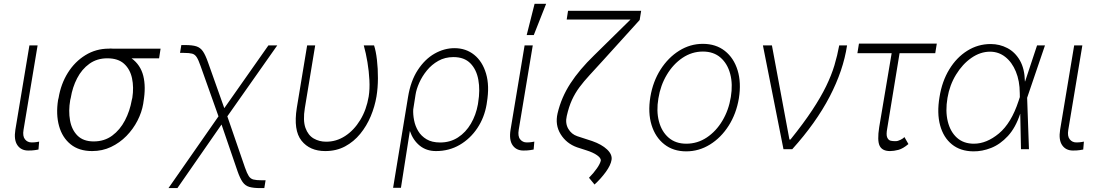

<svg xmlns="http://www.w3.org/2000/svg" viewBox="-20 -784 5763 1009"><path d="M134.6 -545.5H177.6L103.7 -101.9Q98 -68.5 111.2 -52Q124.3 -35.5 146 -35.5Q160.9 -35.5 171.9 -37.3Q182.9 -39.1 185.7 -39.8L182.2 1.8Q176.8 2.8 163.2 5Q149.5 7.1 128.2 7.1Q90.9 7.1 71.6 -20.8Q52.2 -48.7 60.7 -101.9Z M285.2 -258.5 288 -269.9Q300.1 -343 336.6 -401.5Q373.2 -459.9 428.8 -494.1Q484.4 -528.4 552.2 -528.4Q562.1 -529.5 571 -528.4H823.9L816.1 -477.6H671.2Q718.4 -443.2 733 -385.3Q747.5 -327.4 734 -248.6L732.6 -238.6Q725.1 -193.9 702.4 -149.7Q679.7 -105.5 644.4 -69.4Q609 -33.4 563.4 -11.7Q517.8 9.9 464.1 9.9Q395.2 9.9 351.2 -25.6Q307.2 -61.1 290.3 -122Q273.4 -182.9 285.2 -258.5ZM351.9 -269.9 349.1 -258.5Q339.1 -201 348 -151.3Q356.9 -101.6 387.4 -71.2Q418 -40.8 472.3 -40.8Q528.4 -40.8 569.6 -71.2Q610.8 -101.6 636.7 -151.3Q662.6 -201 672.6 -258.5L675.4 -269.9Q683.9 -325.3 673.8 -372.7Q663.7 -420.1 632.1 -448.9Q600.5 -477.6 544 -477.6Q489.7 -477.6 449.8 -448.9Q409.8 -420.1 385.3 -372.7Q360.8 -325.3 351.9 -269.9Z M865.4 204.5 1128.2 -172.6 1034.1 -437.1Q1023.1 -468.8 1013.8 -483.3Q1004.6 -497.9 989.9 -502Q975.1 -506 946.7 -506H926.1L932.9 -547.2H953.5Q990.8 -547.2 1011.9 -540.5Q1033 -533.7 1046.3 -514.4Q1059.7 -495 1073.2 -456.3L1158.7 -215.6L1390.6 -545.5H1437.1L1174.7 -172.6L1267.4 96.6Q1278.1 127.1 1287.3 141.3Q1296.5 155.5 1311.8 159.4Q1327.1 163.4 1355.1 163.4H1375.7L1369 204.5H1348.4Q1311.8 204.5 1290.1 198.2Q1268.5 191.8 1255 172.6Q1241.5 153.4 1228.3 115.8L1144.2 -129.6L912.3 204.5Z M1594.1 -545.5H1636.4L1582 -215.9Q1571.4 -150.9 1585.2 -112Q1599.1 -73.2 1628.7 -56.1Q1658.4 -39.1 1694.2 -39.4Q1747.2 -39.1 1793.7 -69.2Q1840.2 -99.4 1873 -153.2Q1905.9 -207 1917.6 -277Q1923.7 -315.7 1921.3 -362.6Q1919 -409.4 1911 -457.2Q1903.1 -505 1891.7 -545.5H1945.7Q1955.6 -515.6 1960.9 -469.6Q1966.3 -423.7 1966.1 -372.7Q1965.9 -321.7 1958.5 -277Q1949.6 -224.1 1928.3 -173.1Q1907 -122.2 1873.2 -80.8Q1839.5 -39.4 1793.5 -14.7Q1747.5 9.9 1689.3 9.9Q1608 9.9 1564.5 -44.7Q1521 -99.4 1539.8 -217.3Z M2045.8 203.1 2124.3 -274.1Q2138.1 -358.7 2175.4 -415.8Q2212.7 -473 2263.5 -502Q2314.3 -530.9 2368.3 -530.9Q2428.3 -530.9 2471.8 -496.1Q2515.3 -461.3 2534.3 -397.2Q2553.3 -333.1 2538.7 -245.7L2537.3 -235.8Q2525.6 -166.2 2488.5 -110.6Q2451.3 -55 2395.6 -22.5Q2339.8 9.9 2271.3 9.9Q2220.9 9.9 2185.7 -18.6Q2150.6 -47.2 2133.9 -95.9L2087 203.1ZM2151.6 -208.8Q2150.2 -182.2 2156.1 -152Q2161.9 -121.8 2177.7 -95.3Q2193.5 -68.9 2221.8 -52Q2250 -35.2 2293 -35.2Q2345.9 -35.2 2386.9 -61.8Q2427.9 -88.4 2454.7 -134.1Q2481.5 -179.7 2491.5 -235.8L2492.9 -245.7Q2503.6 -310.4 2493.8 -364.5Q2484 -418.7 2451.9 -451.3Q2419.7 -484 2362.9 -484Q2318.5 -484 2283.6 -464.3Q2248.6 -444.6 2223.4 -413.7Q2198.2 -382.8 2183.1 -348.7Q2168 -314.6 2163.7 -285.9Z M2736.9 -545.5H2779.8L2706 -101.9Q2700.3 -68.5 2713.4 -52Q2726.6 -35.5 2748.2 -35.5Q2763.1 -35.5 2774.1 -37.3Q2785.2 -39.1 2788 -39.8L2784.4 1.8Q2779.1 2.8 2765.4 5Q2751.8 7.1 2730.5 7.1Q2693.2 7.1 2673.8 -20.8Q2654.5 -48.7 2663 -101.9ZM2747.9 -599.8 2789.4 -764.2H2850.1L2785.2 -599.8Z M2965.2 -727.3H3349.4L3341.6 -679L3149.9 -467.3Q3109.7 -422.9 3078.8 -389.6Q3047.9 -356.2 3025 -325.3Q3002.1 -294.4 2985.8 -258.9Q2969.5 -223.4 2958.5 -174.7Q2949.6 -136.4 2966.3 -107.4Q2983 -78.5 3013.8 -68.2L3092.3 -42.6Q3142 -25.2 3170.1 1.2Q3198.2 27.7 3193.9 55.8Q3189.6 83.8 3163.9 119.3Q3138.1 154.8 3104.4 185.7L3075.3 150.2Q3100.1 125 3117.2 100.3Q3134.2 75.6 3137.4 59.7Q3138.5 46.5 3117.7 31.8Q3096.9 17 3060.7 5.7L3012.4 -9.9Q2956.7 -29.8 2926.3 -78.7Q2896 -127.5 2910.2 -188.6Q2930 -272.4 2977.6 -345.5Q3025.2 -418.7 3101.9 -492.9L3293.7 -681.5H2958.1Z M3586.3 11.4Q3518.1 11.4 3471.1 -25.6Q3424 -62.5 3404.1 -127Q3384.2 -191.4 3397.7 -274.5Q3411.2 -355.5 3451.3 -418.5Q3491.5 -481.5 3549.4 -517.6Q3607.2 -553.6 3673.3 -553.6Q3742.2 -553.6 3789.2 -516.5Q3836.3 -479.4 3856.2 -414.8Q3876.1 -350.1 3862.9 -267Q3849.4 -186.4 3809.3 -123.4Q3769.2 -60.4 3711.1 -24.5Q3653.1 11.4 3586.3 11.4ZM3586.6 -28.8Q3645.2 -28.8 3694.2 -61.4Q3743.3 -94.1 3776.5 -149.9Q3809.7 -205.6 3820.7 -274.5Q3831.7 -341.3 3817.5 -395.2Q3803.3 -449.2 3766.7 -481.2Q3730.1 -513.1 3674 -513.1Q3616.1 -513.1 3566.9 -480.1Q3517.8 -447.1 3484.4 -391.3Q3451 -335.6 3440 -267Q3428.6 -200.6 3442.8 -146.5Q3457 -92.3 3493.8 -60.5Q3530.5 -28.8 3586.6 -28.8Z M4097.3 0 3989.3 -545.5H4036.6L4128.6 -50.8H4134.2Q4202.8 -136 4248 -204.5Q4293.3 -273.1 4321.4 -330.8Q4349.4 -388.5 4365.1 -440.7Q4380.7 -492.9 4390.3 -545.5H4431.5Q4411.9 -414.1 4340 -276.1Q4268.1 -138.1 4143.5 0Z M4903.1 -555 4894.9 -504.3H4707.4L4642.8 -110.4Q4636 -75.6 4642.6 -61.3Q4649.1 -46.9 4661.2 -44.4Q4673.3 -41.9 4683.2 -42.3Q4686.8 -42.3 4688.2 -42.3Q4698.5 -42.3 4712.9 -49.5Q4727.3 -56.8 4733 -63.6L4753.9 -27Q4725.5 -2.8 4701.3 3.6Q4677.2 9.9 4657.3 9.9Q4616.8 9.9 4603 -17.2Q4589.1 -44.4 4600.5 -116.5L4665.8 -504.3H4485.8L4494 -555Z M5094.8 11.4Q5027 10.7 4982.4 -25.4Q4937.9 -61.4 4920.5 -125.4Q4903.1 -189.3 4917.3 -273.8Q4930.4 -356.5 4968.6 -419.2Q5006.7 -481.9 5063 -517.2Q5119.3 -552.6 5186.4 -552.6Q5233.3 -552.6 5273.8 -531.4Q5314.3 -510.3 5339.5 -466.8Q5364.7 -423.3 5366.1 -356.2H5367.2L5430 -545.5H5471.6L5378.2 -271.3L5377.8 -270.2L5387.4 0H5345.5L5341.6 -186.1H5341.3Q5317.1 -112.9 5276.8 -69.2Q5236.5 -25.6 5188.9 -6.7Q5141.3 12.1 5094.8 11.4ZM5339.5 -273.8 5339.1 -295.1Q5338.8 -359 5318.5 -408Q5298.3 -457 5263.1 -484.7Q5228 -512.4 5182.9 -512.4Q5132.1 -512.4 5085 -479.8Q5038 -447.1 5004.3 -392Q4970.5 -337 4959.2 -269.5Q4947.4 -200.3 4960.8 -145.8Q4974.1 -91.3 5009.1 -60Q5044 -28.8 5098 -28.8Q5164.8 -28.8 5229.6 -82.7Q5294.4 -136.7 5332.7 -253.2Z M5625 -545.5H5668L5594.1 -101.9Q5588.4 -68.5 5601.6 -52Q5614.7 -35.5 5636.4 -35.5Q5651.3 -35.5 5662.3 -37.3Q5673.3 -39.1 5676.1 -39.8L5672.6 1.8Q5667.3 2.8 5653.6 5Q5639.9 7.1 5618.6 7.1Q5581.3 7.1 5562 -20.8Q5542.6 -48.7 5551.1 -101.9Z"/></svg>

Font: Inter Extra Light  BETA
Style: Italic
Weight: 200
Italic angle: 9.39999°
Designer: Rasmus Andersson
Foundry: rsms
Version: Version 3.011;git-f93a4a705